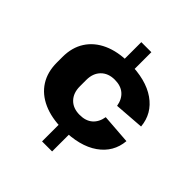

<svg xmlns="http://www.w3.org/2000/svg" viewBox="-222 -945 1149 1149"><g transform="rotate(45 352.5 -370.0)"><path d="M401 -790V-628H316V-790ZM401 -112V50H316V-112ZM350 -89Q256 -89 187 -120Q118 -151 81.5 -208.5Q45 -266 45 -346V-394Q45 -474 82 -531.5Q119 -589 187.5 -620Q256 -651 350 -651Q495 -651 579 -592Q663 -533 672 -432L483 -418Q475 -466 444.5 -492.5Q414 -519 363 -519Q308 -519 275.5 -486Q243 -453 243 -397V-343Q243 -287 275 -254Q307 -221 363 -221Q414 -221 444.5 -247.5Q475 -274 483 -322L672 -308Q663 -207 579 -148Q495 -89 350 -89Z"/></g></svg>

Font: Pathway Extreme ExtraBold
Style: Regular
Weight: 800
Designer: Eduardo Rodriguez Tunni
Foundry: Eduardo Rodriguez Tunni
Version: Version 1.001;gftools[0.9.26]